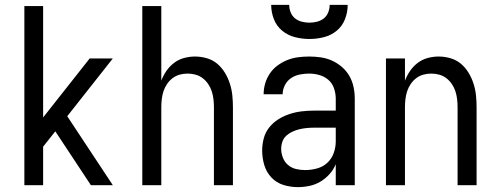

<svg xmlns="http://www.w3.org/2000/svg" viewBox="-20 -760 2040 788"><path d="M80 0V-735H157V-278L348 -520H443L256 -283L443 0H353L207 -221L157 -158V0Z M564 0V-735H642V-429Q650 -450 663 -469Q676 -488 694.5 -502Q713 -516 735.5 -522Q758 -528 780 -528Q805 -528 829 -521Q853 -514 871.5 -498.5Q890 -483 903 -461.5Q916 -440 923.5 -416.5Q931 -393 933.5 -368.5Q936 -344 936 -320V0H858V-320Q858 -337 856 -353.5Q854 -370 849 -385.5Q844 -401 834.5 -415Q825 -429 812 -439Q799 -449 783 -453.5Q767 -458 750 -458Q733 -458 717 -453.5Q701 -449 688 -439Q675 -429 665.5 -415Q656 -401 651 -385.5Q646 -370 644 -353.5Q642 -337 642 -320V0Z M1202 8Q1172 8 1143 -1Q1114 -10 1093.5 -32Q1073 -54 1064.5 -83Q1056 -112 1056 -142Q1056 -167 1062.5 -192Q1069 -217 1085 -237Q1101 -257 1122.5 -270.5Q1144 -284 1168.5 -292Q1193 -300 1218 -303Q1243 -306 1269 -306H1358V-355Q1358 -376 1351 -397Q1344 -418 1328 -432Q1312 -446 1291 -452Q1270 -458 1249 -458Q1229 -458 1209.5 -454Q1190 -450 1174 -439Q1158 -428 1149 -410Q1140 -392 1140 -373H1062Q1062 -396 1068.5 -418Q1075 -440 1088 -459Q1101 -478 1119.5 -491.5Q1138 -505 1159 -513.5Q1180 -522 1203 -525Q1226 -528 1249 -528Q1273 -528 1297 -524.5Q1321 -521 1343 -511Q1365 -501 1383.5 -485Q1402 -469 1414 -448Q1426 -427 1431 -403Q1436 -379 1436 -355V0H1358V-86Q1349 -64 1332.5 -45.5Q1316 -27 1295 -14.5Q1274 -2 1250 3Q1226 8 1202 8ZM1232 -62Q1256 -62 1280.5 -68.5Q1305 -75 1323 -91.5Q1341 -108 1349.5 -131.5Q1358 -155 1358 -180V-236H1269Q1254 -236 1238.5 -234.5Q1223 -233 1208.5 -229.5Q1194 -226 1180 -219.5Q1166 -213 1155 -203Q1144 -193 1139 -178.5Q1134 -164 1134 -149Q1134 -131 1141 -113Q1148 -95 1162 -83Q1176 -71 1194.5 -66.5Q1213 -62 1232 -62ZM1250 -600Q1220 -600 1190.5 -607.5Q1161 -615 1138 -634Q1115 -653 1104 -681.5Q1093 -710 1093 -740H1167Q1167 -724 1173 -709Q1179 -694 1191 -684.5Q1203 -675 1218.5 -671Q1234 -667 1250 -667Q1266 -667 1281.5 -671Q1297 -675 1309 -684.5Q1321 -694 1327 -709Q1333 -724 1333 -740H1407Q1407 -710 1396 -681.5Q1385 -653 1362 -634Q1339 -615 1309.5 -607.5Q1280 -600 1250 -600Z M1564 0V-520H1642V-429Q1650 -450 1663 -469Q1676 -488 1694.5 -502Q1713 -516 1735.5 -522Q1758 -528 1780 -528Q1805 -528 1829 -521Q1853 -514 1871.5 -498.5Q1890 -483 1903 -461.5Q1916 -440 1923.5 -416.5Q1931 -393 1933.5 -368.5Q1936 -344 1936 -320V0H1858V-320Q1858 -337 1856 -353.5Q1854 -370 1849 -385.5Q1844 -401 1834.5 -415Q1825 -429 1812 -439Q1799 -449 1783 -453.5Q1767 -458 1750 -458Q1733 -458 1717 -453.5Q1701 -449 1688 -439Q1675 -429 1665.5 -415Q1656 -401 1651 -385.5Q1646 -370 1644 -353.5Q1642 -337 1642 -320V0Z"/></svg>

Font: Iosevka NFM
Style: Regular
Weight: 400
Monospace: yes
Designer: Belleve Invis
Foundry: Belleve Invis
Version: Version 29.0.4; ttfautohint (v1.8.4);Nerd Fonts 3.3.0